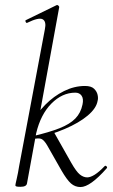

<svg xmlns="http://www.w3.org/2000/svg" viewBox="-20 -746 458 775"><path d="M63 8Q50 8 46 6.5Q42 5 42 2Q42 -1 47.5 -24.5Q53 -48 57 -74L161 -627Q168 -659 152.5 -668Q137 -677 90 -654Q86 -652 83.5 -658Q81 -664 85 -665L208 -725Q212 -727 216 -723Q220 -719 219 -717L126 -208L89 -6Q87 8 63 8ZM305 9Q283 9 266.5 -5.5Q250 -20 228 -58L170 -160Q158 -180 147.5 -185Q137 -190 111 -184L198 -212L267 -90Q288 -53 302.5 -41.5Q317 -30 332 -30Q345 -30 362.5 -41Q380 -52 402 -75Q406 -79 410 -74.5Q414 -70 411 -67Q344 9 305 9ZM111 -184V-196Q179 -212 220.5 -228.5Q262 -245 284 -267.5Q306 -290 313 -324Q318 -347 309.5 -359.5Q301 -372 284 -372Q231 -372 187.5 -328Q144 -284 126 -208L104 -243Q128 -288 162.5 -323Q197 -358 238.5 -378.5Q280 -399 323 -399Q348 -399 359.5 -388Q371 -377 374 -363Q377 -349 374 -339Q369 -309 334 -279.5Q299 -250 241.5 -225.5Q184 -201 111 -184Z"/></svg>

Font: Cormorant Infant Light
Style: Italic
Weight: 300
Italic angle: -10°
Designer: Christian Thalmann (Catharsis Fonts)
Foundry: Catharsis Fonts
Version: Version 4.001